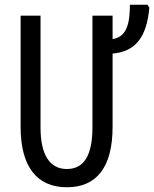

<svg xmlns="http://www.w3.org/2000/svg" viewBox="-20 -780 650 810"><path d="M455 -714H370V-243C370 -124 334 -67 262 -67C191 -67 151 -125 151 -242V-714H67V-244C67 -78 135 10 262 10C389 10 455 -76 455 -245V-554C549 -562 599 -620 610 -748L602 -760H528C528 -682 515 -624 455 -615Z"/></svg>

Font: Noto Sans UI Condensed
Style: Regular
Weight: 400
Width: 3
Designer: Monotype Design Team
Foundry: Monotype Imaging Inc.
Version: Version 1.901